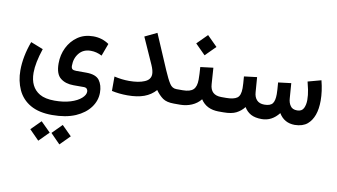

<svg xmlns="http://www.w3.org/2000/svg" viewBox="-93 -781 2569 1462"><g transform="rotate(10 1191.0 -50.5)"><path d="M361.3 381.8 435.5 307.1 510.7 381.8 435.5 457.5ZM197.8 381.8 272.5 307.1 347.7 381.8 272.5 457.5ZM341.8 246.6Q239.7 246.6 173.6 208.7Q107.4 170.9 75.7 101.6Q45.4 34.2 45.4 -46.4Q45.4 -154.3 89.4 -272.5L185.1 -234.9Q147.5 -122.1 147.5 -46.9Q147.5 64.9 225.6 110.8Q268.1 135.7 341.8 135.7Q410.6 135.7 463.6 119.4Q516.6 103 546.4 76.2Q574.7 50.8 574.7 25.4Q574.7 12.2 567.1 3.7Q559.6 -4.9 543 -4.9H463.9Q400.9 -4.9 362.3 -36.1Q322.8 -66.9 322.8 -149.4Q322.8 -215.8 350.6 -272.2Q378.4 -328.6 428.7 -363.3Q479.5 -397.9 548.3 -397.9Q616.2 -397.9 670.4 -360.4L634.8 -264.2Q592.8 -286.1 548.8 -286.1Q490.7 -286.1 458.5 -246.6Q425.8 -207.5 425.8 -149.4Q425.8 -130.9 434.8 -123.5Q443.8 -116.2 464.8 -116.2H542.5Q616.7 -116.2 644.5 -79.1Q671.9 -41.5 671.9 16.1Q671.9 78.1 633.1 130.6Q594.2 183.1 522 214.8Q447.3 246.6 341.8 246.6Z M1039.1 -192.4Q1039.1 -219.7 1021 -260.7L930.2 -463.9L1023.9 -508.8L1139.2 -239.7Q1167.5 -173.8 1188 -142.6Q1207.5 -111.8 1240.7 -111.8H1261.2V0H1240.7Q1184.1 0 1154.3 -21Q1124 -42.5 1097.7 -79.6Q1062 -39.1 1009.5 -19.8Q957 -0.5 881.3 -0.5Q815.4 -0.5 759.3 -13.2V-124.5Q817.4 -110.8 874 -110.8Q947.8 -110.8 993.2 -130.4Q1039.1 -149.4 1039.1 -192.4Z M1390.1 -309.1 1489.3 -321.3 1498 -195.8Q1502.9 -111.8 1587.9 -111.8H1598.1V0H1586.9Q1491.7 0 1446.8 -69.8Q1419.4 -35.6 1377.9 -17.8Q1336.4 0 1288.6 0H1241.7V-111.8H1288.6Q1346.2 -111.8 1370.4 -135.3Q1394.5 -158.7 1394.5 -212.9Q1394.5 -253.9 1390.1 -309.1ZM1328.6 -481 1406.7 -559.1 1484.9 -481 1406.7 -402.8Z M1918.9 0Q1867.7 0 1835.4 -17.3Q1803.2 -34.7 1782.7 -68.8Q1758.8 -37.1 1721.7 -18.1Q1686 0 1623.5 0H1578.6V-111.8H1624.5Q1683.1 -111.8 1709.5 -130.9Q1735.4 -149.4 1735.4 -206.1Q1735.4 -234.9 1730 -296.4L1829.6 -308.6L1838.4 -193.4Q1840.8 -155.3 1861.3 -133.5Q1881.8 -111.8 1919.9 -111.8Q1966.3 -111.8 1983.4 -134.8Q1999.5 -157.2 1999.5 -206.1Q1999.5 -234.9 1994.1 -296.4L2093.8 -308.6L2102.5 -193.4Q2104.5 -158.2 2121.1 -135.3Q2136.2 -111.8 2173.8 -111.8Q2209 -111.8 2223.1 -139.2Q2236.3 -166.5 2236.3 -203.1Q2236.3 -240.7 2228 -282.2Q2220.7 -316.4 2213.9 -342.3L2316.4 -370.1Q2337.4 -288.6 2337.4 -215.8Q2337.4 -87.4 2271.5 -30.8Q2235.8 -1 2174.8 0Q2092.8 0 2051.3 -69.3Q1997.1 0 1918.9 0Z"/></g></svg>

Font: Vazirmatn UI FD NL Medium
Style: Regular
Weight: 500
Designer: Saber Rastikerdar
Foundry: Saber Rastikerdar
Version: Version 33.003